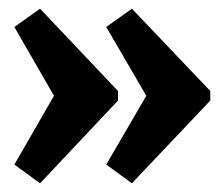

<svg xmlns="http://www.w3.org/2000/svg" viewBox="-20 -460 503 441"><path d="M283 -440 463 -251V-229L283 -39L224 -82L316 -240L224 -398ZM72 -440 251 -251V-229L72 -39L13 -82L104 -240L13 -398Z"/></svg>

Font: Piazzolla SC ExtraBold
Style: Regular
Weight: 800
Designer: Juan Pablo del Peral
Foundry: Huerta Tipografica
Version: Version 1.330